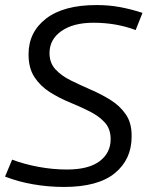

<svg xmlns="http://www.w3.org/2000/svg" viewBox="-33 -730 589 760"><path d="M531 -679 504 -611Q427 -640 337 -640Q257 -640 210 -607Q163 -574 163 -520Q163 -481 186.5 -455.5Q210 -430 247.5 -411.5Q285 -393 326.5 -375Q368 -357 405 -334Q442 -311 465.5 -276.5Q489 -242 488 -189Q488 -99 421.5 -44.5Q355 10 220 10Q158 10 98 -0.5Q38 -11 -13 -31L15 -98Q63 -80 119.5 -69.5Q176 -59 232 -59Q318 -59 361.5 -92Q405 -125 405 -179Q405 -220 381.5 -245.5Q358 -271 321 -289.5Q284 -308 242.5 -325Q201 -342 164 -365.5Q127 -389 103.5 -424.5Q80 -460 80 -515Q80 -603 149.5 -656.5Q219 -710 349 -710Q398 -710 441.5 -702Q485 -694 531 -679Z"/></svg>

Font: Georama
Style: Italic
Weight: 400
Italic angle: -9°
Designer: Jean-Baptiste Levee
Foundry: Production Type
Version: Version 1.000